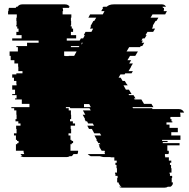

<svg xmlns="http://www.w3.org/2000/svg" viewBox="-20 -720 864 880"><path d="M824 -204H805Q807 -198 807 -193V-184H761V-174H766V-164H770V-159H743V-149H757V-134H795V-114H765V-99H807V-79H723V-74H748V-69H726V-64H803V-54H747V-29H753L754 -22Q754 -18 752 -14H736V-4H737V1H754V16H765V26H759V36H764V51H766V71H757V76H759V86H769V96H767V116H773L771 121H773Q769 132 761 136H749Q744 140 735 140H539Q530 140 525 136H537Q529 132 525 121H524Q523 119 523 116H517V96H519V86H509V76H507V71H516V51H514V36H509V26H515V16H504V1H487V0H459Q452 0 447.5 -1.5Q443 -3 438 -4H396Q386 -9 382 -14H461L459 -24H462L459 -29H446L434 -49H437L432 -59H440L437 -64H431L425 -74H424L421 -79H424L413 -99H444L438 -109H412L401 -129H388L380 -144H411L405 -154H384L379 -164H373L368 -174H370L359 -194H371L360 -214H396L390 -224H302L300 -229H282V-224H295V-214H305V-194H306V-174H301V-164H314V-154H324V-144H304V-129H306V-109H294V-99H303V-79H308V-74H315V-64H309V-59H303V-29H338V-27Q338 -20 335 -14H317Q313 -7 308 -4H299Q294 0 285 0H89Q79 0 74 -4H83Q78 -7 74 -14H91Q88 -20 88 -27V-29H53V-59H59V-64H65V-74H58V-79H53V-99H44V-109H56V-129H54V-144H74V-154H64V-164H51V-174H56V-194H55V-214H45V-224H32V-229H115V-244H80V-264H49V-269H56V-284H36V-289H49V-309H36V-329H56V-334H55V-349H44V-364H36V-379H55V-384H83V-394H64V-414H63V-429H46V-444H29V-464H24V-484H62V-504H55V-509H104V-524H157V-534H36V-544H79V-559H55V-574H65V-589H59V-599H54V-604H56V-624H55V-639H57V-654H17V-669H19V-673Q19 -678 21 -684H52L55 -689H60Q68 -700 82 -700H278Q292 -700 300 -689H295L298 -684H267Q269 -678 269 -673V-669H267V-654H307V-639H305V-624H306V-604H304V-599H309V-589H315V-574H305V-559H329V-544H286V-534H345L351 -544H361L369 -559H364L372 -574H399L407 -589H392L398 -599H394L397 -604L408 -624H412L421 -639H385L393 -654H451L459 -669H444L449 -678Q451 -682 453 -684H449Q450 -686 451.5 -687Q453 -688 454 -689H469Q474 -694 482 -697Q490 -700 501 -700H722Q735 -700 741 -689H725Q727 -685 727 -684H731Q732 -682 732 -678Q732 -675 730 -669H745Q745 -668 744 -667L737 -654H679L670 -639H706L697 -624H693L681 -604H682L679 -599H682L676 -589H691L682 -574H656L647 -559H652L643 -544H634L628 -534H635L629 -524H641L632 -509H625L622 -504H572L560 -484H612L600 -464H576L564 -444H581L572 -429H589L580 -414H581L569 -394H589L583 -384H554L551 -379H532L524 -365V-364H533L542 -349H552L561 -334H562L565 -329H546L557 -309H571L583 -289H569L572 -284H592L601 -269H594L597 -264H628L640 -244H674L683 -229H587L590 -224H677L679 -220H800Q817 -220 824 -204ZM359 -524H354V-515ZM344 -509H305V-504H341ZM274 -484V-464H279V-463H295V-464H320L331 -484ZM365 -229H396L389 -243H365Z"/></svg>

Font: Rubik Glitch
Style: Regular
Weight: 400
Designer: Hubert and Fischer, NaN
Foundry: Hubert and Fischer, NaN
Version: Version 2.200